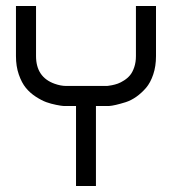

<svg xmlns="http://www.w3.org/2000/svg" viewBox="-20 -620 606 640"><path d="M500 -433.1Q500 -398.9 490.7 -371.6Q481.4 -344.2 466.8 -327.1Q452.1 -310.1 434.6 -297.6Q417 -285.2 399.2 -279.5Q381.3 -273.9 366.7 -270.5Q352.1 -267.1 342.8 -266.6H333.5H299.8V0H233.4V-266.6H200.2Q196.8 -266.6 190.7 -266.8Q184.6 -267.1 167.2 -270.5Q149.9 -273.9 134.3 -279.5Q118.7 -285.2 99.4 -297.6Q80.1 -310.1 66.2 -327.1Q52.2 -344.2 42.7 -371.6Q33.2 -398.9 33.2 -433.1V-600.1H100.1V-433.1Q100.1 -362.8 162.1 -340.8Q182.6 -333.5 200.2 -333.5H333.5Q335.4 -333.5 339.1 -333.7Q342.8 -334 353 -335.9Q363.3 -337.9 372.8 -341.3Q382.3 -344.7 393.8 -352.1Q405.3 -359.4 413.6 -369.4Q421.9 -379.4 427.5 -396Q433.1 -412.6 433.1 -433.1V-600.1H500Z"/></svg>

Font: Malkor
Style: Regular
Weight: 400
Version: Version 1.3